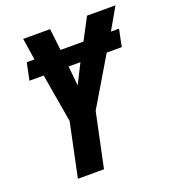

<svg xmlns="http://www.w3.org/2000/svg" viewBox="-131 -813 819 913"><g transform="rotate(-20 278.5 -357.0)"><path d="M107 0 164 -272 122 -517H50L68 -604H107L90 -714H226L239 -604H355L413 -714H557L494 -604H535L517 -517H441L297 -275L239 0ZM258 -418 308 -517H248Z"/></g></svg>

Font: Noto Sans Condensed
Style: Bold Italic
Weight: 700
Width: 3
Italic angle: -12°
Designer: Monotype Design Team
Foundry: Monotype Imaging Inc.
Version: Version 2.013; ttfautohint (v1.8.4.7-5d5b)